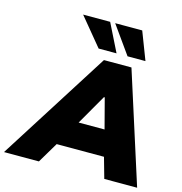

<svg xmlns="http://www.w3.org/2000/svg" viewBox="-206 -1061 1117 1180"><g transform="rotate(15 352.5 -471.0)"><path d="M0 0ZM-74 0 373 -705H548L773 0H564L527 -131H226L148 0ZM432 -485 322 -294H487L437 -485ZM507 -765 381 -942H553L621 -765ZM323 -765 177 -942H349L437 -765Z"/></g></svg>

Font: Winston Black
Style: Italic
Weight: 900
Italic angle: -9°
Designer: Original fonts by Vernon Adams / Changes by Cristiano Sobral
Foundry: VOriginal fonts by Vernon Adams / Changes by Cristiano Sobral
Version: Version 2.503;July 17, 2020;FontCreator 13.0.0.2655 64-bit